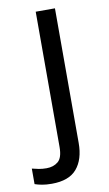

<svg xmlns="http://www.w3.org/2000/svg" viewBox="-143 -580 489 865"><g transform="rotate(-10 101.5 -148.0)"><path d="M22 240Q-3 240 -22 236.5Q-41 233 -55 228V157Q-40 161 -24 164Q-8 167 11 167Q43 167 64 149.5Q85 132 85 83V-536H173V80Q173 155 137 197.5Q101 240 22 240Z"/></g></svg>

Font: Noto Sans Masaram Gondi
Style: Regular
Weight: 400
Designer: Ek Type & Mukund Gokhale
Foundry: Ek Type
Version: Version 1.004; ttfautohint (v1.8.4.7-5d5b)